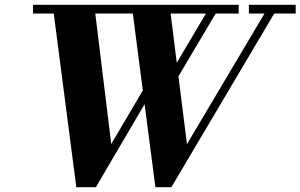

<svg xmlns="http://www.w3.org/2000/svg" viewBox="-20 -770 1252 800"><path d="M759 -169.5 1082 -713.5H1017V-750H1212V-713.5H1122.5L694 10H627.5L582.5 -336L379.5 10H298L204 -713.5H117.5V-750H974.5V-713.5H878.5L723.5 -452ZM443.5 -170 575 -393 533.5 -713.5H377ZM691 -713.5 716.5 -508.5 838 -713.5Z"/></svg>

Font: Bodoni* 06pt
Style: Bold Italic
Weight: 700
Italic angle: -13°
Version: Version 2.3